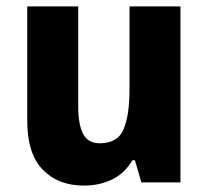

<svg xmlns="http://www.w3.org/2000/svg" viewBox="-20 -569 650 599"><path d="M543 -549V0H421L401 -69H393Q369 -28 329.5 -9Q290 10 242 10Q161 10 113 -40Q65 -90 65 -192V-549H224V-237Q224 -180 239.5 -151Q255 -122 291 -122Q347 -122 365.5 -165.5Q384 -209 384 -290V-549Z"/></svg>

Font: Noto Sans Gujarati SemiCondensed ExtraBold
Style: Regular
Weight: 800
Width: 4
Designer: Jelle Bosma - Monotype Design Team, Universal Thirst
Foundry: Monotype Imaging Inc.
Version: Version 2.106; ttfautohint (v1.8.4.7-5d5b)